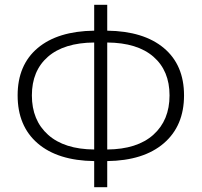

<svg xmlns="http://www.w3.org/2000/svg" viewBox="-20 -762 835 795"><path d="M424 -586V-143Q548 -144 615 -204Q682 -264 682 -367Q682 -469 615.5 -527Q549 -585 424 -586ZM370 -143V-586Q245 -585 178.5 -527Q112 -469 112 -367Q112 -264 179 -204Q246 -144 370 -143ZM424 -742V-635Q575 -633 658.5 -563Q742 -493 742 -367Q742 -241 658.5 -169Q575 -97 424 -95V13H370V-95Q219 -97 136 -168.5Q53 -240 53 -367Q53 -493 136 -563Q219 -633 370 -635V-742Z"/></svg>

Font: Noto Sans Korean Light
Style: Regular
Weight: 300
Designer: Ryoko NISHIZUKA  (kana & ideographs); Paul D. Hunt (Latin, Greek & Cyrillic); Wenlong ZHANG  (bopomofo); Sandoll Communi
Foundry: Adobe Systems Incorporated
Version: Version 1.000;PS 1;hotconv 1.0.78;makeotf.lib2.5.61930